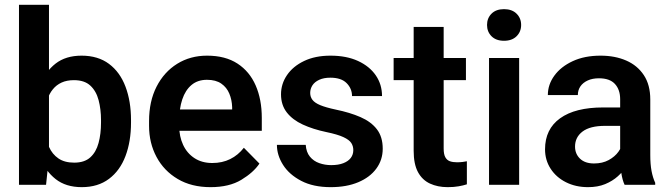

<svg xmlns="http://www.w3.org/2000/svg" viewBox="-20 -770 2790 800"><path d="M320.8 9.8Q254.4 9.8 211.7 -23.9Q168.9 -57.6 145.3 -116.2Q121.6 -174.8 112.8 -249.5V-278.3Q121.6 -355 145.3 -413.3Q168.9 -471.7 211.4 -504.9Q253.9 -538.1 319.8 -538.1Q388.2 -538.1 434.1 -503.9Q480 -469.7 502.9 -408.9Q525.9 -348.1 525.9 -269.5V-259.3Q525.9 -180.7 502.9 -119.9Q480 -59.1 434.1 -24.7Q388.2 9.8 320.8 9.8ZM59.1 0V-750H184.1V-116.2L171.9 0ZM289.1 -92.3Q332 -92.3 356.2 -114.3Q380.4 -136.2 390.6 -174.1Q400.9 -211.9 400.9 -259.3V-269.5Q400.9 -314.5 390.9 -352.5Q380.9 -390.6 356.4 -413.3Q332 -436 288.1 -436Q258.3 -436 236.6 -426Q214.8 -416 200.2 -397.9Q185.5 -379.9 177.5 -355.5Q169.4 -331.1 167 -302.7V-225.1Q170.9 -188 184.3 -157.7Q197.8 -127.4 223.4 -109.9Q249 -92.3 289.1 -92.3Z M857.4 9.8Q777.8 9.8 720.5 -24.2Q663.1 -58.1 632.1 -116.2Q601.1 -174.3 601.1 -245.6V-265.6Q601.1 -347.7 632.3 -408.9Q663.6 -470.2 718.3 -504.2Q772.9 -538.1 842.8 -538.1Q918.9 -538.1 969.5 -505.1Q1020 -472.2 1045.4 -413.8Q1070.8 -355.5 1070.8 -278.8V-225.1H660.2V-314H947.3V-323.7Q946.3 -354 935.5 -379.9Q924.8 -405.8 902.1 -421.6Q879.4 -437.5 842.3 -437.5Q803.7 -437.5 778.1 -416Q752.4 -394.5 739.5 -356Q726.6 -317.4 726.6 -265.6V-245.6Q726.6 -201.7 742.9 -166.5Q759.3 -131.3 790.3 -111.1Q821.3 -90.8 864.7 -90.8Q906.2 -90.8 939.2 -107.2Q972.2 -123.5 996.1 -154.3L1061 -88.4Q1036.1 -51.3 985.6 -20.8Q935.1 9.8 857.4 9.8Z M1357.9 9.8Q1285.2 9.8 1235.1 -16.4Q1185.1 -42.5 1159.4 -83Q1133.8 -123.5 1133.8 -166.5H1253.9Q1255.9 -136.2 1271.2 -117.4Q1286.6 -98.6 1310.3 -90.3Q1334 -82 1359.9 -82Q1390.1 -82 1410.6 -90.1Q1431.2 -98.1 1441.7 -112.1Q1452.1 -126 1452.1 -144.5Q1452.1 -161.1 1443.6 -174.3Q1435.1 -187.5 1410.9 -198.7Q1386.7 -210 1339.8 -219.7Q1284.2 -231.4 1241.7 -251Q1199.2 -270.5 1175 -301.5Q1150.9 -332.5 1150.9 -377Q1150.9 -420.4 1175.8 -457Q1200.7 -493.7 1247.1 -515.9Q1293.5 -538.1 1356.9 -538.1Q1423.8 -538.1 1471.9 -515.9Q1520 -493.7 1545.9 -455.8Q1571.8 -418 1571.8 -369.6H1446.8Q1446.8 -400.9 1424.3 -423.6Q1401.9 -446.3 1356.4 -446.3Q1329.1 -446.3 1310.1 -437.5Q1291 -428.7 1281.7 -414.3Q1272.5 -399.9 1272.5 -382.8Q1272.5 -366.2 1282 -353.8Q1291.5 -341.3 1314.5 -331.8Q1337.4 -322.3 1378.4 -313.5Q1438 -301.3 1482.2 -282Q1526.4 -262.7 1550.5 -231.2Q1574.7 -199.7 1574.7 -150.4Q1574.7 -104 1548.1 -67.6Q1521.5 -31.2 1472.7 -10.7Q1423.8 9.8 1357.9 9.8Z M1921.4 -436H1620.1V-528.3H1921.4ZM1828.6 -657.7V-151.4Q1828.6 -127.4 1835.4 -115Q1842.3 -102.5 1854.7 -98.1Q1867.2 -93.8 1884.3 -93.8Q1896.5 -93.8 1907.7 -95.2Q1918.9 -96.7 1925.3 -98.1V-2Q1910.2 2.9 1890.6 6.3Q1871.1 9.8 1845.2 9.8Q1803.7 9.8 1771.5 -5.1Q1739.3 -20 1721.4 -53.2Q1703.6 -86.4 1703.6 -141.6V-657.7Z M2080.1 -731.9Q2113.3 -731.9 2132.3 -713.1Q2151.4 -694.3 2151.4 -666Q2151.4 -637.7 2132.3 -618.9Q2113.3 -600.1 2080.1 -600.1Q2046.9 -600.1 2028.1 -618.9Q2009.3 -637.7 2009.3 -666Q2009.3 -694.3 2028.1 -713.1Q2046.9 -731.9 2080.1 -731.9ZM2143.1 0H2017.6V-528.3H2143.1Z M2564 -356.4Q2564 -396.5 2542.2 -420.2Q2520.5 -443.8 2475.6 -443.8Q2448.7 -443.8 2429 -434.8Q2409.2 -425.8 2398.4 -410.2Q2387.7 -394.5 2387.7 -374H2262.7Q2262.7 -417.5 2289.8 -454.8Q2316.9 -492.2 2366.2 -515.1Q2415.5 -538.1 2482.4 -538.1Q2542.5 -538.1 2589.1 -517.8Q2635.7 -497.6 2662.6 -457Q2689.5 -416.5 2689.5 -355.5V-124Q2689.5 -85.4 2694.8 -57.4Q2700.2 -29.3 2710 -8.3V0H2582.5Q2573.2 -19.5 2568.6 -50.3Q2564 -81.1 2564 -110.8ZM2582 -245.6H2501Q2438.5 -245.6 2407.2 -221.9Q2376 -198.2 2376 -159.2Q2376 -128.9 2396.7 -108.9Q2417.5 -88.9 2455.1 -88.9Q2490.2 -88.9 2516.1 -103Q2542 -117.2 2556.6 -137.5Q2571.3 -157.7 2571.8 -175.8L2610.4 -120.1Q2604 -100.6 2590.3 -78.1Q2576.7 -55.7 2554.4 -35.6Q2532.2 -15.6 2501.5 -2.9Q2470.7 9.8 2430.2 9.8Q2378.9 9.8 2338.1 -10.7Q2297.4 -31.2 2274.2 -67.1Q2251 -103 2251 -147.9Q2251 -231.9 2313.7 -277.1Q2376.5 -322.3 2493.2 -322.3H2582Z"/></svg>

Font: Heebo SemiBold
Style: Regular
Weight: 600
Designer: Oded Ezer
Foundry: Ezer Type House
Version: Version 3.100